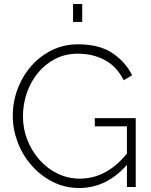

<svg xmlns="http://www.w3.org/2000/svg" viewBox="-20 -937 757 962"><path d="M377 5Q305 5 244 -26Q183 -57 138 -108.5Q93 -160 68.5 -224.5Q44 -289 44 -356Q44 -426 68 -490.5Q92 -555 136 -605.5Q180 -656 240 -685.5Q300 -715 371 -715Q477 -715 542.5 -671.5Q608 -628 642 -560L600 -535Q564 -605 504.5 -636.5Q445 -668 370 -668Q307 -668 256 -641.5Q205 -615 169 -570.5Q133 -526 114 -470Q95 -414 95 -355Q95 -292 117 -236Q139 -180 178 -136Q217 -92 269 -67Q321 -42 380 -42Q449 -42 510 -75.5Q571 -109 627 -181V-124Q521 5 377 5ZM616 -304H455V-345H660V0H616ZM346 -827V-917H392V-827Z"/></svg>

Font: Raleway Thin Light
Style: Regular
Weight: 300
Version: Version 4.026